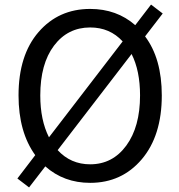

<svg xmlns="http://www.w3.org/2000/svg" viewBox="-20 -786 782 839"><path d="M374 -68Q472 -68 532 -150Q592 -232 592 -369Q592 -477 555 -550L232 -130Q289 -68 374 -68ZM194 -186 516 -605Q460 -666 374 -666Q276 -666 216 -586.5Q156 -507 156 -369Q156 -261 194 -186ZM107 33 56 -6 134 -108Q61 -209 61 -369Q61 -545 148.5 -646Q236 -747 374 -747Q490 -747 571 -676L640 -766L691 -727L614 -627Q687 -530 687 -369Q687 -193 599.5 -90Q512 13 374 13Q259 13 178 -59Z"/></svg>

Font: Source Han Sans & Saira Hybrid
Style: Regular
Weight: 400
Designer: Ryoko NISHIZUKA 西塚涼子 (kana & ideographs); Paul D. Hunt (Latin, Greek & Cyrillic); Wenlong ZHANG 张文龙 (bopomofo); Sandoll 
Foundry: Adobe Systems Incorporated
Version: Version 1.00;August 2, 2021;FontCreator 13.0.0.2675 64-bit